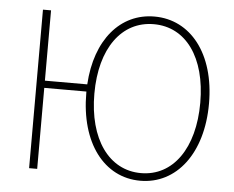

<svg xmlns="http://www.w3.org/2000/svg" viewBox="-53 -801 1068 876"><g transform="rotate(5 481.5 -363.0)"><path d="M620 -22C473 -22 377 -157 377 -365C377 -573 473 -704 620 -704C767 -704 862 -573 862 -365C862 -157 767 -22 620 -22ZM620 13C785 13 902 -136 902 -365C902 -594 785 -739 620 -739C464 -739 353 -610 341 -404H147V-726H110V0H147V-371H340V-365C340 -136 454 13 620 13Z"/></g></svg>

Font: Noto Sans JP Thin
Style: Regular
Weight: 100
Designer: Ryoko NISHIZUKA 西塚涼子 (kana, bopomofo & ideographs); Paul D. Hunt (Latin, Greek & Cyrillic); Sandoll Communications 산돌커뮤니
Foundry: Adobe
Version: Version 2.004;hotconv 1.0.118;makeotfexe 2.5.65603